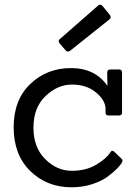

<svg xmlns="http://www.w3.org/2000/svg" viewBox="-20 -788 579 815"><path d="M396 -764Q400 -768 405 -768Q410 -768 415 -763L446 -725Q454 -715 445 -706L277 -572Q265 -565 258 -575L233 -604Q224 -615 235 -623ZM494 -116Q500 -111 500 -106.5Q500 -102 495.5 -94.5Q491 -87 476.5 -72Q462 -57 436.5 -38Q411 -19 370.5 -6Q330 7 284 7Q179 7 108.5 -62Q38 -131 38 -247.5Q38 -364 108.5 -431.5Q179 -499 281 -499Q383 -499 435 -425H436L435 -480Q435 -493 448 -493H486Q498 -493 498 -480V-310Q498 -298 486 -298H440Q428 -298 428 -310V-327Q427 -363 387 -396Q347 -429 285.5 -429Q224 -429 173 -380Q122 -331 122 -246.5Q122 -162 172 -112.5Q222 -63 284 -63Q346 -63 389.5 -89.5Q433 -116 448 -141Q455 -153 465 -144Z"/></svg>

Font: Sanchez
Style: Regular
Weight: 400
Designer: Daniel Hernández
Foundry: LatinoType
Version: Version 1.001